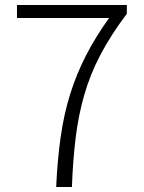

<svg xmlns="http://www.w3.org/2000/svg" viewBox="-20 -749 575 769"><path d="M205 0Q210 -109 223 -200.5Q236 -292 261 -372Q286 -452 324.5 -527Q363 -602 417 -677H48V-729H488V-694Q424 -609 382.5 -530Q341 -451 317.5 -369Q294 -287 283 -197Q272 -107 268 0Z"/></svg>

Font: Noto Sans TC Thin Light
Style: Regular
Weight: 300
Version: Version 2.004-H2;hotconv 1.0.118;makeotfexe 2.5.65603